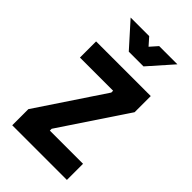

<svg xmlns="http://www.w3.org/2000/svg" viewBox="-274 -1024 1117 1117"><g transform="rotate(45 285.0 -465.0)"><path d="M60.1 -557.1V-689.9H509.8V-557.1L236.8 -147.9V-132.8H509.8V0H60.1V-132.8L333 -542V-557.1ZM488.8 -930.2 357.9 -782.2H236.8L104 -930.2H256.8L297.9 -883.8L338.9 -930.2Z"/></g></svg>

Font: TitilliumText25L
Style: 999 wt
Weight: 900
Designer: Accademia di Belle Arti di Urbino and others
Foundry: Accademia di Belle Arti di Urbino and others.
Version: Version 25.000